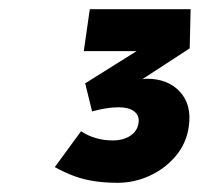

<svg xmlns="http://www.w3.org/2000/svg" viewBox="-20 -809 434 417"><path d="M236 -412Q208 -412 185 -415.5Q162 -419 141.5 -426.5Q121 -434 99 -446L156 -524Q171 -514 188.5 -509Q206 -504 225 -504Q248 -504 263.5 -514.5Q279 -525 281 -543Q283 -558 271.5 -567Q260 -576 237 -576Q224 -576 209 -573.5Q194 -571 180 -567L165 -628L323 -727L326 -698H162L175 -789H394L392 -704L260 -618L255 -625Q266 -631 279 -634.5Q292 -638 299 -638Q345 -638 371 -609.5Q397 -581 390 -534Q385 -498 362 -470.5Q339 -443 305.5 -427.5Q272 -412 236 -412Z"/></svg>

Font: Lexend
Style: Bold Italic
Weight: 700
Italic angle: -8.13011°
Designer: Bonnie Shaver-Troup, Thomas Jockin
Foundry: Lexend
Version: Version 1.007